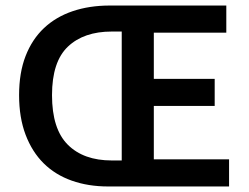

<svg xmlns="http://www.w3.org/2000/svg" viewBox="-20 -674 899 694"><path d="M371 0Q299 0 239.5 -21Q180 -42 138 -83.5Q96 -125 72.5 -187Q49 -249 49 -330Q49 -411 72.5 -471.5Q96 -532 139 -572.5Q182 -613 242.5 -633.5Q303 -654 377 -654H798V-556H536V-389H756V-291H536V-98H808V0ZM384 -94H420V-560H384Q283 -560 225.5 -505.5Q168 -451 168 -330Q168 -208 225 -151Q282 -94 384 -94Z"/></svg>

Font: Giro Sans Semibold
Style: Regular
Weight: 600
Designer: Paul D. Hunt
Foundry: Adobe Systems Incorporated
Version: Version 1.000;PS 1.0;hotconv 1.0.88;makeotf.lib2.5.647800